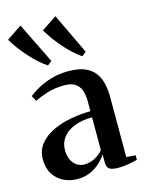

<svg xmlns="http://www.w3.org/2000/svg" viewBox="-122 -884 729 966"><g transform="rotate(-15 242.0 -401.0)"><path d="M160 9.5Q121.5 9.5 88.8 -6.5Q56 -22.5 36 -53.8Q16 -85 16 -131Q16 -178 43 -211Q70 -244 113.8 -264.5Q157.5 -285 209.2 -294.2Q261 -303.5 310 -303.5V-355Q310 -388 301.2 -412.5Q292.5 -437 272.2 -450.2Q252 -463.5 216.5 -463.5Q166.5 -463.5 126.5 -450.8Q86.5 -438 60.5 -424.5L44.5 -453Q61.5 -467.5 91.8 -484.8Q122 -502 163.5 -514.5Q205 -527 255.5 -527Q313.5 -527 351 -507.5Q388.5 -488 406.5 -448Q424.5 -408 424.5 -346.5V-34L472.5 -30.5V-7Q461.5 -4.5 445.5 -0.8Q429.5 3 410.2 5.5Q391 8 371.5 8Q343 8 328 -0.5Q313 -9 313 -35.5V-78.5Q303.5 -61.5 282.5 -40.8Q261.5 -20 230.5 -5.2Q199.5 9.5 160 9.5ZM211 -52.5Q239.5 -52.5 265 -65.2Q290.5 -78 310 -100V-271.5Q256.5 -271.5 217.5 -256.2Q178.5 -241 157 -213Q135.5 -185 135.5 -146.5Q135.5 -117.5 145.8 -96.5Q156 -75.5 173.2 -64Q190.5 -52.5 211 -52.5ZM163 -581.5Q143 -594 120 -614.8Q97 -635.5 74.8 -660.5Q52.5 -685.5 33.8 -711Q15 -736.5 3 -758L81.5 -811L185.5 -599L164 -581.5ZM342 -581.5Q322 -594 299.8 -614.8Q277.5 -635.5 255.5 -660.5Q233.5 -685.5 215.2 -710.8Q197 -736 184.5 -758L263.5 -811L364.5 -599L343 -581.5Z"/></g></svg>

Font: Merriweather 120pt SemiBold
Style: Regular
Weight: 600
Version: Version 2.100